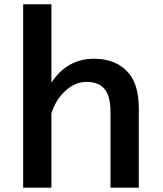

<svg xmlns="http://www.w3.org/2000/svg" viewBox="-20 -850 760 895"><path d="M87.9 -830.1H219.7V-464.8Q293 -576.2 418.9 -576.2Q526.9 -576.2 584 -503.9Q627 -449.7 627 -343.3V24.9H495.1V-326.2Q495.1 -397.5 470.7 -430.7Q443.4 -468.3 383.8 -468.3Q324.7 -468.3 275.4 -417.5Q239.3 -380.9 219.7 -322.3V24.9H87.9Z"/></svg>

Font: FORM UDPGothic
Style: Bold
Weight: 700
Foundry: Pronama LLC
Version: Version 1.051